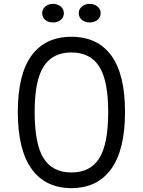

<svg xmlns="http://www.w3.org/2000/svg" viewBox="-20 -956 738 992"><path d="M72 -378Q72 -572 143 -669Q214 -766 349 -766Q484 -766 555 -669Q626 -572 626 -378Q626 -182 554.5 -83Q483 16 349 16Q215 16 143.5 -83Q72 -182 72 -378ZM539 -378Q539 -540 492.5 -612.5Q446 -685 349 -685Q252 -685 205.5 -612.5Q159 -540 159 -378Q159 -212 205 -138.5Q251 -65 349 -65Q447 -65 493 -138.5Q539 -212 539 -378ZM198 -888Q198 -909 214 -922.5Q230 -936 254 -936Q277 -936 293.5 -922.5Q310 -909 310 -888Q310 -866 293.5 -853Q277 -840 254 -840Q230 -840 214 -853Q198 -866 198 -888ZM387 -888Q387 -909 403.5 -922.5Q420 -936 443 -936Q467 -936 483.5 -922.5Q500 -909 500 -888Q500 -866 483.5 -853Q467 -840 443 -840Q420 -840 403.5 -853Q387 -866 387 -888Z"/></svg>

Font: Farro Light
Style: Regular
Weight: 300
Designer: Aceler Chua
Foundry: Grayscale Limited
Version: Version 1.101